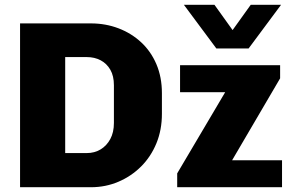

<svg xmlns="http://www.w3.org/2000/svg" viewBox="-20 -784 1229 804"><path d="M64 0V-686H361Q422 -686 476 -665.5Q530 -645 571 -607Q612 -569 635 -515Q658 -461 658 -394V-307Q658 -240 635 -184Q612 -128 571 -87Q530 -46 476 -23Q422 0 361 0ZM253 -143H343Q376 -143 401.5 -158.5Q427 -174 442 -202Q457 -230 457 -269V-427Q457 -466 442 -492Q427 -518 401.5 -531.5Q376 -545 343 -545H253ZM722 0V-58L923 -398H734V-511H1153V-456L952 -113H1161V0ZM1157 -764 1021 -581H886L750 -764H878L992 -605H916L1030 -764Z"/></svg>

Font: Chivo Medium ExtraBold
Style: Regular
Weight: 800
Version: Version 2.002